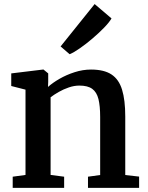

<svg xmlns="http://www.w3.org/2000/svg" viewBox="-20 -902 709 922"><path d="M102.5 -62V-471.5L34 -489V-549.5L186 -568H189L211.5 -549.5V-509L210.5 -484.5Q232 -504 265.2 -523.2Q298.5 -542.5 338 -555.2Q377.5 -568 417 -568Q479.5 -568 515.2 -544.5Q551 -521 566.2 -471.2Q581.5 -421.5 581.5 -342V-61.5L648 -54V0H402.5V-53.5L461 -61.5V-340.5Q461 -393 452.8 -426.2Q444.5 -459.5 423 -475.2Q401.5 -491 361.5 -491Q336 -491 310.5 -482.2Q285 -473.5 262.2 -460.5Q239.5 -447.5 223 -435V-62L288 -53.5V0H41V-53.5ZM314 -642 271 -679 434.5 -882.5 515.5 -813.5Q504.5 -794.5 479.8 -769Q455 -743.5 424.2 -717.2Q393.5 -691 364.5 -670.8Q335.5 -650.5 315.5 -642Z"/></svg>

Font: Merriweather SemiBold
Style: Regular
Weight: 600
Version: Version 2.100